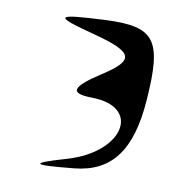

<svg xmlns="http://www.w3.org/2000/svg" viewBox="-63 -1254 619 626"><g transform="rotate(10 246.5 -941.0)"><path d="M194 -724C74 -689 80 -683 221 -697C343 -709 403 -789 415 -957C430 -1160 400 -1198 238 -1191C70 -1183 67 -1176 212 -1138C344 -1103 354 -1078 256 -1015C168 -958 162 -935 238 -934C403 -932 370 -776 194 -724Z"/></g></svg>

Font: Venom Sans
Style: Regular
Weight: 400
Version: Version 1.001